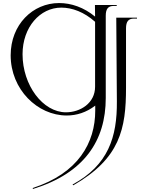

<svg xmlns="http://www.w3.org/2000/svg" viewBox="-20 -755 969 1260"><path d="M194 479 197 485C533 381 674 168 674 -112V-652C674 -697 690 -716 726 -716H746V-722H603L604 -646C530 -707 447 -735 368 -735C195 -735 50 -594 50 -392C50 -168 226 3 418 3C482 3 547 -17 605 -62V-29C605 180 495 382 194 479ZM413 -18C261 -18 128 -196 128 -399C128 -577 243 -705 382 -705C454 -705 532 -676 604 -612V-186C604 -78 507 -18 413 -18ZM456 456 461 461C768 285 807 90 807 -179V-569C807 -614 823 -633 859 -633H879V-639H743L747 -90C749 143 691 329 456 456Z"/></svg>

Font: Sinistre
Style: Regular
Weight: 400
Designer: Jules Durand
Foundry: Collletttivo
Version: Version 69.420;Glyphs 3.2 (3217)